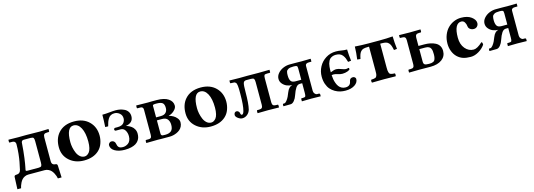

<svg xmlns="http://www.w3.org/2000/svg" viewBox="4 -1237 6005 2158"><g transform="rotate(-15 3006.5 -158.0)"><path d="M168 -56.2Q168 -47.9 173.1 -45.9Q178.2 -43.9 188 -43.9H316.9Q342.8 -43.9 349.9 -54.4Q356.9 -64.9 356.9 -92.8V-341.8Q356.9 -370.1 349.9 -380.6Q342.8 -391.1 315.9 -391.1H235.8Q220.7 -391.1 214.4 -381.6Q208 -372.1 208 -365.2Q201.2 -264.6 191.2 -191.7Q181.2 -118.7 174.6 -89.1Q168 -59.6 168 -56.2ZM186 0Q162.1 0 142.1 10Q122.1 20 109.9 33.9Q97.7 47.9 88.1 67.1Q78.6 86.4 74.2 100.1Q69.8 113.8 66.9 127.9H23.9L29.8 -13.2Q30.3 -25.4 37.6 -29.3Q44.9 -33.2 58.1 -33.2Q98.6 -33.2 107.9 -75.2Q119.6 -128.4 126.5 -163.6Q133.3 -198.7 139.2 -254.2Q145 -309.6 145 -365.2Q145 -371.1 143.6 -376.5Q142.1 -381.8 138.2 -387.9Q134.3 -394 125.5 -397.9Q116.7 -401.9 104 -401.9H77.1Q69.8 -401.9 69.8 -407.2V-434.1L73.2 -436Q168.9 -434.1 186 -434.1Q193.4 -434.1 225.3 -434.6Q257.3 -435.1 278.8 -435.1Q300.8 -435.1 355.7 -434.1Q410.6 -433.1 430.2 -433.1L536.1 -436L537.1 -434.1V-409.2Q537.1 -406.2 534.4 -404.1Q531.7 -401.9 528.8 -401.9H513.2Q485.8 -401.9 476.3 -391.6Q466.8 -381.3 466.8 -355V-81.1Q466.8 -55.2 478.8 -44.2Q490.7 -33.2 506.8 -33.2Q530.8 -33.2 532.2 -12.2L538.1 127.9H495.1Q492.2 113.8 487.5 99.1Q482.9 84.5 473.1 65.9Q463.4 47.4 450.9 33.4Q438.5 19.5 418.5 9.8Q398.4 0 375 0Z M818.4 -401.9Q735.4 -401.9 735.4 -229Q735.4 -199.2 741.9 -166.7Q748.5 -134.3 761.5 -103.3Q774.4 -72.3 797.4 -52.2Q820.3 -32.2 849.6 -32.2Q864.3 -32.2 877.9 -39.6Q891.6 -46.9 904.5 -62.7Q917.5 -78.6 925 -109.9Q932.6 -141.1 932.6 -184.1Q932.6 -285.6 901.4 -343.8Q870.1 -401.9 818.4 -401.9ZM595.7 -207Q595.7 -307.6 650.4 -370.1Q714.8 -443.8 834.5 -443.8Q943.8 -443.8 1008.3 -379.9Q1072.8 -315.9 1072.8 -215.8Q1072.8 -169.4 1056.4 -124Q1040 -78.6 1004.4 -46.9Q940.9 9.8 833.5 9.8Q731.4 9.8 663.6 -50.5Q595.7 -110.8 595.7 -207Z M1294.4 -22.9Q1308.6 -22.9 1323.5 -27.6Q1338.4 -32.2 1354 -42.5Q1369.6 -52.7 1379.4 -74Q1389.2 -95.2 1389.2 -124Q1389.2 -163.1 1371.1 -192.6Q1353 -222.2 1318.4 -222.2H1263.2Q1256.8 -222.2 1252.4 -227.1Q1248 -231.9 1248 -238.8Q1248 -245.6 1252.9 -250.2Q1257.8 -254.9 1263.2 -254.9H1294.4Q1320.8 -254.9 1339.6 -262.9Q1358.4 -271 1367.2 -284.2Q1376 -297.4 1379.6 -309.1Q1383.3 -320.8 1383.3 -333Q1383.3 -370.6 1356.4 -392.8Q1329.6 -415 1297.4 -415Q1272.9 -415 1254.9 -405.5Q1236.8 -396 1225.1 -377Q1213.4 -357.9 1206.3 -338.9Q1199.2 -319.8 1192.4 -291L1158.2 -292Q1163.1 -366.7 1163.1 -434.1Q1205.1 -434.1 1247.8 -439Q1290.5 -443.8 1320.3 -443.8Q1346.2 -443.8 1371.3 -438.5Q1396.5 -433.1 1420.4 -421.4Q1444.3 -409.7 1459.2 -387.2Q1474.1 -364.7 1474.1 -334Q1474.1 -257.8 1384.3 -243.2Q1395.5 -241.7 1411.9 -234.6Q1428.2 -227.5 1446.8 -214.6Q1465.3 -201.7 1478.3 -178.2Q1491.2 -154.8 1491.2 -126Q1491.2 -103.5 1486.1 -84.2Q1481 -64.9 1467.8 -46.9Q1454.6 -28.8 1434.1 -16.1Q1413.6 -3.4 1380.9 4.4Q1348.1 12.2 1306.2 12.2Q1236.3 12.2 1191.4 -13.9Q1146.5 -40 1146.5 -84Q1146.5 -95.2 1157.2 -106.7Q1168 -118.2 1181.2 -118.2Q1189 -118.2 1197.3 -116.2Q1205.6 -114.3 1215.1 -105.2Q1224.6 -96.2 1227.1 -81.1Q1231.4 -51.8 1245.4 -37.4Q1259.3 -22.9 1294.4 -22.9Z M1738.8 -249H1792Q1833.5 -249 1852.8 -269.8Q1872.1 -290.5 1872.1 -323.2Q1872.1 -367.2 1851.6 -382.6Q1831.1 -397.9 1786.6 -397.9H1766.1Q1758.3 -397.9 1752.4 -396.2Q1746.6 -394.5 1744.1 -394Q1741.7 -393.6 1740 -389.4Q1738.3 -385.3 1738.3 -383.8Q1738.3 -382.3 1738.5 -374.8Q1738.8 -367.2 1738.8 -363.8ZM1738.8 -213.9V-77.1Q1738.8 -60.5 1739.3 -54.7Q1739.7 -48.8 1744.4 -42.2Q1749 -35.6 1758.5 -34.4Q1768.1 -33.2 1786.6 -33.2Q1834 -33.2 1857.9 -54Q1881.8 -74.7 1881.8 -123Q1881.8 -164.6 1862.1 -189.2Q1842.3 -213.9 1800.8 -213.9ZM1560.1 1 1557.6 -1V-23.9Q1557.6 -33.2 1566.9 -33.2H1598.6Q1613.8 -33.2 1621.8 -42.5Q1629.9 -51.8 1629.9 -76.2V-368.2Q1629.9 -401.9 1596.7 -401.9H1563Q1561 -401.9 1558.8 -403.8Q1556.6 -405.8 1556.6 -407.2V-434.1L1558.6 -436L1691.9 -434.1L1737.8 -435.1H1794.9Q1882.8 -435.1 1929.4 -403.6Q1976.1 -372.1 1976.1 -323.2Q1976.1 -299.8 1957.8 -278.1Q1939.5 -256.3 1918.2 -244.9Q1897 -233.4 1881.8 -231V-229Q1907.2 -221.7 1930.2 -209Q1953.1 -196.3 1971.4 -173.8Q1989.7 -151.4 1989.7 -125Q1989.7 -98.6 1978.8 -76.9Q1967.8 -55.2 1950.9 -41.3Q1934.1 -27.3 1912.4 -17.8Q1890.6 -8.3 1870.1 -4.2Q1849.6 0 1831.1 0H1738.8L1691.9 -1Z M2292.5 -401.9Q2209.5 -401.9 2209.5 -229Q2209.5 -199.2 2216.1 -166.7Q2222.7 -134.3 2235.6 -103.3Q2248.5 -72.3 2271.5 -52.2Q2294.4 -32.2 2323.7 -32.2Q2338.4 -32.2 2352.1 -39.6Q2365.7 -46.9 2378.7 -62.7Q2391.6 -78.6 2399.2 -109.9Q2406.7 -141.1 2406.7 -184.1Q2406.7 -285.6 2375.5 -343.8Q2344.2 -401.9 2292.5 -401.9ZM2069.8 -207Q2069.8 -307.6 2124.5 -370.1Q2189 -443.8 2308.6 -443.8Q2418 -443.8 2482.4 -379.9Q2546.9 -315.9 2546.9 -215.8Q2546.9 -169.4 2530.5 -124Q2514.2 -78.6 2478.5 -46.9Q2415 9.8 2307.6 9.8Q2205.6 9.8 2137.7 -50.5Q2069.8 -110.8 2069.8 -207Z M2678.7 -27.8Q2666 -27.8 2662.6 -50.8Q2661.6 -62 2651.6 -71.5Q2641.6 -81.1 2629.4 -81.1Q2614.3 -81.1 2606.4 -70.6Q2598.6 -60.1 2598.6 -44.9Q2598.6 -25.9 2624.3 -6.8Q2649.9 12.2 2674.3 12.2Q2706.1 12.2 2731.9 -8.8Q2757.8 -29.8 2767.6 -64Q2783.7 -129.9 2783.7 -266.1Q2783.7 -341.8 2790.8 -366.5Q2797.9 -391.1 2825.7 -391.1H2881.3Q2907.7 -391.1 2915 -380.4Q2922.4 -369.6 2922.4 -341.8V-77.1Q2922.4 -54.2 2913.1 -43.7Q2903.8 -33.2 2879.4 -33.2H2860.4Q2852.5 -33.2 2852.5 -23.9V-1L2854.5 1Q2939.5 -1 2975.6 -1L3100.6 1L3102.5 -1V-23.9Q3102.5 -33.2 3094.7 -33.2H3075.7Q3051.8 -33.2 3042.2 -43.9Q3032.7 -54.7 3032.7 -77.1V-355Q3032.7 -384.8 3039.1 -393.3Q3045.4 -401.9 3072.3 -401.9H3101.6Q3108.4 -401.9 3108.4 -409.2V-434.1L3106.4 -436Q3021.5 -434.1 2977.5 -434.1L2851.6 -435.1Q2789.6 -434.1 2756.3 -434.1L2644.5 -436L2641.6 -434.1V-411.1Q2641.6 -404.8 2645.3 -403.3Q2648.9 -401.9 2662.6 -401.9Q2678.2 -401.9 2686.8 -400.9Q2695.3 -399.9 2702.9 -393.6Q2710.4 -387.2 2713.4 -380.1Q2716.3 -373 2718.8 -354Q2721.2 -335 2721.4 -315.4Q2721.7 -295.9 2721.7 -258.8Q2721.7 -123.5 2704.6 -63Q2694.8 -27.8 2678.7 -27.8Z M3424.3 -234.9V-366.2Q3424.3 -390.1 3416.3 -396Q3408.2 -401.9 3378.4 -401.9Q3356.9 -401.9 3341.6 -399.4Q3326.2 -397 3316.7 -391.1Q3307.1 -385.3 3301.3 -379.2Q3295.4 -373 3293 -362.3Q3290.5 -351.6 3289.8 -343.3Q3289.1 -335 3289.1 -320.8Q3289.1 -278.8 3303.2 -256.8Q3317.4 -234.9 3356.4 -234.9ZM3246.1 -136.2Q3269.5 -195.3 3311 -204.1Q3281.7 -204.1 3252.4 -215.3Q3223.1 -226.6 3201.2 -251.7Q3179.2 -276.9 3179.2 -310.1Q3179.2 -345.2 3204.8 -374.8Q3230.5 -404.3 3267.8 -419.7Q3305.2 -435.1 3343.3 -435.1H3420.4L3480 -434.1L3585.4 -436L3587.4 -434.1V-404.8Q3587.4 -401.9 3583 -401.9H3558.1Q3516.1 -401.9 3516.1 -372.1V-81.1Q3516.1 -62 3528.3 -47.6Q3540.5 -33.2 3555.2 -33.2H3576.2Q3579.6 -33.2 3582.5 -31Q3585.4 -28.8 3586.4 -26.9Q3587.4 -24.9 3587.4 -23.9V1Q3521 -1 3478 -1L3368.2 1V-25.9Q3368.2 -33.2 3374 -33.2H3388.2Q3412.6 -33.2 3418.5 -41.7Q3424.3 -50.3 3424.3 -81.1V-194.8H3396Q3369.1 -194.8 3349.6 -166Q3330.1 -137.2 3312 -84Q3301.3 -50.3 3280.5 -25.1Q3259.8 0 3237.3 0L3156.2 1L3153.3 -1V-20Q3153.3 -27.8 3163.1 -27.8H3171.4Q3184.6 -27.8 3200.4 -48.1Q3216.3 -68.4 3226.8 -90.3Q3237.3 -112.3 3246.1 -136.2Z M3883.8 -22.9Q3940.4 -22.9 3948.7 -76.2Q3954.6 -112.8 3991.7 -112.8Q4004.9 -112.8 4014.4 -103.8Q4023.9 -94.7 4023.9 -84Q4023.9 -43 3982.7 -15.4Q3941.4 12.2 3874.5 12.2Q3843.3 12.2 3813.5 5.4Q3783.7 -1.5 3754.4 -18.3Q3725.1 -35.2 3703.4 -59.8Q3681.6 -84.5 3668.2 -122.8Q3654.8 -161.1 3654.8 -209Q3654.8 -269.5 3683.1 -322.8Q3711.4 -376 3763.9 -408.9Q3816.4 -441.9 3880.9 -441.9Q3914.6 -441.9 3944.8 -436Q3975.1 -430.2 4009.8 -430.2Q4012.2 -358.4 4020.5 -296.9L3984.9 -293Q3977.5 -319.8 3970 -337.9Q3962.4 -356 3949.5 -372.8Q3936.5 -389.6 3917 -397.7Q3897.5 -405.8 3870.6 -405.8Q3849.1 -405.8 3832.3 -399.2Q3815.4 -392.6 3804.4 -383.3Q3793.5 -374 3785.9 -357.7Q3778.3 -341.3 3774.7 -328.6Q3771 -315.9 3769 -294.7Q3767.1 -273.4 3766.8 -262Q3766.6 -250.5 3766.6 -230Q3807.6 -248 3833.5 -248Q3856.4 -248 3890.9 -234.6Q3925.3 -221.2 3941.9 -221.2Q3948.7 -221.2 3958.3 -223.6Q3967.8 -226.1 3970.7 -226.1Q3978.5 -226.1 3978.5 -211.9Q3978.5 -201.2 3950.2 -190.7Q3921.9 -180.2 3889.6 -180.2Q3867.2 -180.2 3837.9 -189.7Q3808.6 -199.2 3789.6 -199.2Q3784.7 -199.2 3767.6 -196.8Q3769 -170.9 3772.9 -147.7Q3776.9 -124.5 3785.6 -101.1Q3794.4 -77.6 3806.9 -60.8Q3819.3 -43.9 3839.1 -33.4Q3858.9 -22.9 3883.8 -22.9Z M4256.3 -122.1V-397H4241.2Q4210.4 -397 4191.4 -391.8Q4172.4 -386.7 4159.9 -372.3Q4147.5 -357.9 4140.9 -339.8Q4134.3 -321.8 4127.4 -288.1L4090.3 -292Q4101.1 -365.7 4102.5 -439.9Q4182.6 -434.1 4258.3 -434.1H4384.3Q4473.6 -434.1 4542.5 -439.9Q4543.9 -366.7 4553.2 -292Q4530.8 -288.1 4517.6 -288.1Q4510.7 -321.3 4503.9 -339.8Q4497.1 -358.4 4484.4 -372.6Q4471.7 -386.7 4452.9 -391.8Q4434.1 -397 4403.3 -397H4386.2V-122.1Q4386.2 -100.6 4387.2 -86.9Q4388.2 -73.2 4391.8 -62.7Q4395.5 -52.2 4399.4 -47.1Q4403.3 -42 4412.8 -38.6Q4422.4 -35.2 4431.6 -34.2Q4440.9 -33.2 4458.5 -32.2Q4462.9 -27.8 4462.9 -15.1Q4462.9 -2.4 4458.5 2Q4372.6 0 4326.7 0Q4268.6 0 4184.6 2Q4180.2 -2.4 4180.2 -15.1Q4180.2 -27.8 4184.6 -32.2Q4202.1 -33.2 4211.2 -34.2Q4220.2 -35.2 4230 -38.6Q4239.7 -42 4243.7 -47.1Q4247.6 -52.2 4251.2 -62.7Q4254.9 -73.2 4255.6 -86.9Q4256.3 -100.6 4256.3 -122.1Z M4862.3 -224.1H4794.9V-79.1Q4794.9 -52.7 4808.3 -44.4Q4821.8 -36.1 4857.9 -36.1Q4875 -36.1 4885.7 -37.6Q4896.5 -39.1 4907.5 -44.2Q4918.5 -49.3 4924.3 -58.8Q4930.2 -68.4 4934.1 -85.2Q4938 -102.1 4938 -126Q4938 -149.9 4936 -164.6Q4934.1 -179.2 4927 -194.3Q4919.9 -209.5 4903.8 -216.8Q4887.7 -224.1 4862.3 -224.1ZM4685.1 -77.1V-356.9Q4685.1 -379.9 4675.8 -390.4Q4666.5 -400.9 4642.1 -400.9H4623Q4615.2 -400.9 4615.2 -410.2V-433.1L4617.2 -435.1Q4703.1 -433.1 4738.3 -433.1L4863.3 -435.1L4865.2 -433.1V-410.2Q4865.2 -406.2 4862.8 -403.6Q4860.4 -400.9 4856.9 -400.9H4837.9Q4814 -400.9 4804.4 -390.1Q4794.9 -379.4 4794.9 -356.9V-261.2H4861.3Q4899.4 -261.2 4931.4 -254.6Q4963.4 -248 4990.5 -234.1Q5017.6 -220.2 5033 -195.3Q5048.3 -170.4 5048.3 -136.2Q5048.3 -73.2 4999 -36.6Q4949.7 0 4866.2 0L4738.3 -1L4617.2 1L4615.2 -1V-23.9Q4615.2 -33.2 4623 -33.2H4642.1Q4666.5 -33.2 4675.8 -43.7Q4685.1 -54.2 4685.1 -77.1Z M5501 -86.9Q5472.2 -44.9 5425.3 -17.6Q5378.4 9.8 5334 9.8Q5280.3 9.8 5243.9 -2.2Q5207.5 -14.2 5178.2 -42Q5148.9 -69.8 5132.6 -111.6Q5116.2 -153.3 5116.2 -201.2Q5116.2 -255.4 5134.3 -301.3Q5152.3 -347.2 5182.9 -378.2Q5213.4 -409.2 5253.4 -426.5Q5293.5 -443.8 5337.9 -443.8Q5413.6 -443.8 5457.3 -410.9Q5501 -377.9 5501 -339.8Q5501 -316.4 5485.6 -300.3Q5470.2 -284.2 5446.3 -284.2Q5421.9 -284.2 5404.1 -297.6Q5386.2 -311 5384.3 -331.1Q5381.8 -359.4 5368.2 -380.6Q5354.5 -401.9 5329.1 -401.9Q5288.6 -401.9 5267.3 -360.1Q5246.1 -318.4 5246.1 -235.8Q5246.1 -157.2 5286.6 -109.1Q5327.1 -61 5385.3 -61Q5426.8 -61 5488.3 -118.2Q5501 -118.2 5501 -86.9Z M5821.8 -234.9V-366.2Q5821.8 -390.1 5813.7 -396Q5805.7 -401.9 5775.9 -401.9Q5754.4 -401.9 5739 -399.4Q5723.6 -397 5714.1 -391.1Q5704.6 -385.3 5698.7 -379.2Q5692.9 -373 5690.4 -362.3Q5688 -351.6 5687.3 -343.3Q5686.5 -335 5686.5 -320.8Q5686.5 -278.8 5700.7 -256.8Q5714.8 -234.9 5753.9 -234.9ZM5643.6 -136.2Q5667 -195.3 5708.5 -204.1Q5679.2 -204.1 5649.9 -215.3Q5620.6 -226.6 5598.6 -251.7Q5576.7 -276.9 5576.7 -310.1Q5576.7 -345.2 5602.3 -374.8Q5627.9 -404.3 5665.3 -419.7Q5702.6 -435.1 5740.7 -435.1H5817.9L5877.4 -434.1L5982.9 -436L5984.9 -434.1V-404.8Q5984.9 -401.9 5980.5 -401.9H5955.6Q5913.6 -401.9 5913.6 -372.1V-81.1Q5913.6 -62 5925.8 -47.6Q5938 -33.2 5952.6 -33.2H5973.6Q5977.1 -33.2 5980 -31Q5982.9 -28.8 5983.9 -26.9Q5984.9 -24.9 5984.9 -23.9V1Q5918.5 -1 5875.5 -1L5765.6 1V-25.9Q5765.6 -33.2 5771.5 -33.2H5785.6Q5810.1 -33.2 5815.9 -41.7Q5821.8 -50.3 5821.8 -81.1V-194.8H5793.5Q5766.6 -194.8 5747.1 -166Q5727.5 -137.2 5709.5 -84Q5698.7 -50.3 5678 -25.1Q5657.2 0 5634.8 0L5553.7 1L5550.8 -1V-20Q5550.8 -27.8 5560.5 -27.8H5568.8Q5582 -27.8 5597.9 -48.1Q5613.8 -68.4 5624.3 -90.3Q5634.8 -112.3 5643.6 -136.2Z"/></g></svg>

Font: Linux Libertine G
Style: Bold
Weight: 700
Designer: Philipp H. Poll
Foundry: Philipp H. Poll
Version: Version 5.0.3